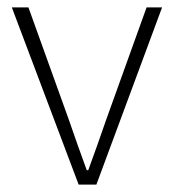

<svg xmlns="http://www.w3.org/2000/svg" viewBox="-20 -500 471 520"><path d="M193 0H241L419 -480H377L268 -177C252 -131 235 -82 219 -39H215C199 -82 182 -131 166 -177L57 -480H12Z"/></svg>

Font: Source Sans Pro Light
Style: Regular
Weight: 300
Designer: Paul D. Hunt
Foundry: Adobe Systems Incorporated
Version: Version 3.006;hotconv 1.0.111;makeotfexe 2.5.65597